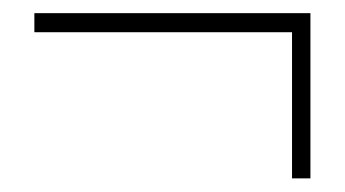

<svg xmlns="http://www.w3.org/2000/svg" viewBox="-20 -338 514 286"><path d="M415 -72.3V-290H31.2V-318.4H442.4V-72.3Z"/></svg>

Font: Reddit Sans ExtraLight
Style: Regular
Weight: 250
Designer: Stephen Hutchings
Foundry: Reddit
Version: Version 1.014